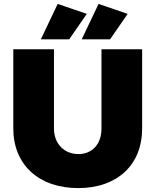

<svg xmlns="http://www.w3.org/2000/svg" viewBox="-20 -953 795 982"><path d="M275 -933 189 -752H334L424 -882ZM484 -933 398 -752H543L633 -882ZM256 -296V-701H48V-296C48 -110 179 9 380 9C580 9 707 -110 707 -296V-701H499V-296C499 -214 450 -165 381 -165C311 -165 256 -215 256 -296Z"/></svg>

Font: Montserrat ExtraBold
Style: Regular
Weight: 800
Designer: Julieta Ulanovsky
Foundry: Julieta Ulanovsky
Version: Version 4.000